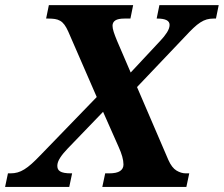

<svg xmlns="http://www.w3.org/2000/svg" viewBox="-62 -734 879 754"><path d="M786.1 -661.1H776.9Q762.2 -661.1 750 -657.7Q737.8 -654.3 724.9 -646Q711.9 -637.7 697.5 -624Q683.1 -610.4 664.1 -589.8L476.1 -392.1L599.1 -106Q612.8 -75.2 631.1 -64.2Q649.4 -53.2 668 -53.2H681.2L669.9 0H339.8L351.1 -53.2H366.2Q396 -53.2 409.4 -62.3Q422.9 -71.3 422.9 -87.9Q422.9 -102.1 418 -119.4Q413.1 -136.7 403.8 -157.2L342.8 -294.9L203.1 -149.9Q185.1 -131.3 174.1 -114.3Q163.1 -97.2 163.1 -83Q163.1 -75.7 165.5 -70.3Q168 -64.9 174.1 -61Q180.2 -57.1 190.7 -55.2Q201.2 -53.2 217.8 -53.2H221.2L210 0H-42L-30.8 -53.2H-21Q-5.9 -53.2 7.1 -56.9Q20 -60.5 33.4 -68.8Q46.9 -77.1 62.3 -90.8Q77.6 -104.5 97.2 -125L317.9 -353L206.1 -609.9Q198.7 -626.5 191.2 -636.7Q183.6 -647 174.3 -652.3Q165 -657.7 153.6 -659.4Q142.1 -661.1 127.9 -661.1H119.1L129.9 -713.9H460.9L450.2 -661.1H426.8Q401.9 -661.1 390.9 -653.8Q379.9 -646.5 379.9 -632.8Q379.9 -623 384.5 -608.6Q389.2 -594.2 397.9 -573.2L451.2 -449.2L568.8 -575.2Q582.5 -589.4 593.3 -606Q604 -622.6 604 -636.2Q604 -648.9 591.8 -655Q579.6 -661.1 556.2 -661.1H553.2L564 -713.9H796.9Z"/></svg>

Font: Droid Serif
Style: Bold Italic
Weight: 700
Italic angle: -12°
Designer: Monotype Design team
Foundry: Monotype Imaging Inc.
Version: Version 1.03